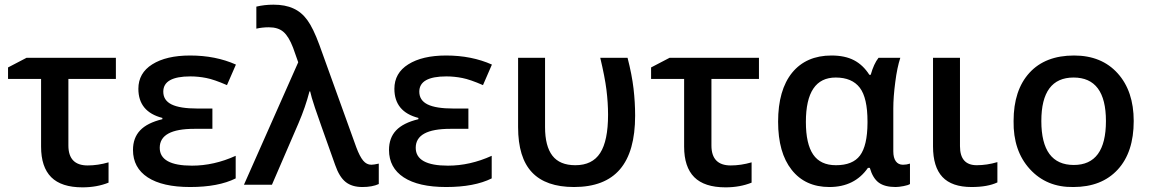

<svg xmlns="http://www.w3.org/2000/svg" viewBox="-20 -786 4894 817"><path d="M473.1 -450.2H271V-167Q271 -82 353 -82Q396.5 -82 441.9 -95.2V-8.8Q392.1 11.2 331.1 11.2Q241.2 11.2 198 -32Q154.8 -75.2 154.8 -162.1V-450.2H14.2V-499L92.8 -540H473.1Z M819.8 -324.2H883.8V-237.8H806.6Q659.7 -237.8 659.7 -157.2Q659.7 -81.1 796.9 -81.1Q890.6 -81.1 982.9 -123V-26.9Q909.2 9.8 789.1 9.8Q671.4 9.8 608.6 -31.2Q545.9 -72.3 545.9 -147.9Q545.9 -199.2 576.2 -231.2Q606.4 -263.2 670.9 -278.8V-284.2Q568.8 -310.5 568.8 -408.2Q568.8 -475.1 627.9 -512.2Q687.5 -549.8 789.1 -549.8Q897.5 -549.8 983.9 -511.2L945.8 -423.8Q890.6 -447.8 857.9 -454.1Q823.7 -460.9 790 -460.9Q674.8 -460.9 674.8 -396Q674.8 -358.9 710.2 -341.6Q745.6 -324.2 819.8 -324.2Z M1137.2 0H1018.1L1249 -521L1227.1 -583Q1208.5 -631.3 1186 -650.4Q1163.6 -669.9 1124 -669.9Q1096.2 -669.9 1070.8 -664.1V-757.8Q1105 -766.1 1144 -766.1Q1193.8 -766.1 1228.5 -750Q1263.2 -734.4 1287.6 -700.7Q1312.5 -667 1338.9 -595.2L1496.1 -159.2Q1510.7 -120.1 1525.4 -102.5Q1540 -85 1560.1 -85Q1570.3 -85 1591.8 -89.8V-2.9Q1564 9.8 1522 9.8Q1477.5 9.8 1450.7 -11.7Q1423.8 -33.2 1406.2 -84Q1334 -286.1 1320.3 -327.1Q1303.7 -377 1299.8 -397H1296.9Q1279.8 -330.6 1250 -261.2Z M1909.2 -324.2H1973.1V-237.8H1896Q1749 -237.8 1749 -157.2Q1749 -81.1 1886.2 -81.1Q1980 -81.1 2072.3 -123V-26.9Q1998.5 9.8 1878.4 9.8Q1760.7 9.8 1698 -31.2Q1635.3 -72.3 1635.3 -147.9Q1635.3 -199.2 1665.5 -231.2Q1695.8 -263.2 1760.3 -278.8V-284.2Q1658.2 -310.5 1658.2 -408.2Q1658.2 -475.1 1717.3 -512.2Q1776.9 -549.8 1878.4 -549.8Q1986.8 -549.8 2073.2 -511.2L2035.2 -423.8Q1980 -447.8 1947.3 -454.1Q1913.1 -460.9 1879.4 -460.9Q1764.2 -460.9 1764.2 -396Q1764.2 -358.9 1799.6 -341.6Q1835 -324.2 1909.2 -324.2Z M2422.4 9.8Q2302.7 9.8 2243.7 -52.7Q2184.6 -115.2 2184.6 -245.1V-540H2299.3V-245.1Q2299.3 -164.1 2330.6 -123.5Q2361.8 -83 2428.2 -83Q2500.5 -83 2533.9 -135Q2567.4 -187 2567.4 -297.9Q2567.4 -348.6 2560.5 -404.3Q2553.7 -458.5 2534.2 -540H2650.4Q2668.9 -468.3 2675.8 -409.2Q2682.6 -350.6 2682.6 -293.9Q2682.6 -141.1 2618.2 -65.7Q2553.7 9.8 2422.4 9.8Z M3209.5 -450.2H3007.3V-167Q3007.3 -82 3089.4 -82Q3132.8 -82 3178.2 -95.2V-8.8Q3128.4 11.2 3067.4 11.2Q2977.5 11.2 2934.3 -32Q2891.1 -75.2 2891.1 -162.1V-450.2H2750.5V-499L2829.1 -540H3209.5Z M3537.1 -83Q3608.4 -83 3639.2 -124Q3670.9 -166 3671.4 -263.2V-269Q3671.4 -369.6 3638.7 -412.6Q3605.5 -456.1 3536.1 -456.1Q3409.2 -456.1 3409.2 -267.1Q3409.2 -173.8 3440.2 -128.4Q3471.2 -83 3537.1 -83ZM3509.3 9.8Q3406.2 9.8 3348.6 -63.5Q3291 -136.2 3291 -268.1Q3291 -402.8 3350.6 -476.6Q3410.6 -549.8 3518.1 -549.8Q3575.7 -549.8 3614.3 -529.5Q3652.8 -509.3 3679.2 -467.8H3685.1Q3698.2 -514.6 3718.3 -540H3811Q3797.4 -498.5 3789.6 -437Q3781.2 -373 3781.2 -325.2V-142.1Q3781.2 -114.3 3792 -99.6Q3802.7 -85 3822.3 -85Q3837.9 -85 3852.1 -89.8V-2.9Q3843.8 2.4 3824.7 5.9Q3804.2 9.8 3791 9.8Q3744.6 9.8 3719.2 -9Q3693.8 -27.8 3681.2 -71.8H3673.3Q3616.7 9.8 3509.3 9.8Z M3950.2 -540H4064.9V-164.1Q4064.9 -83 4136.2 -83Q4179.7 -83 4224.1 -96.2V-9.8Q4182.6 9.8 4114.3 9.8Q4030.3 9.8 3990.2 -33Q3950.2 -75.7 3950.2 -163.1Z M4804.2 -271Q4804.2 -138.2 4736.3 -64.5Q4668 9.8 4547.4 9.8Q4433.6 11.7 4362.3 -66.4Q4291 -144.5 4293 -271Q4293 -402.3 4360.4 -476.1Q4427.7 -549.8 4550.3 -549.8Q4667.5 -549.8 4735.8 -474.1Q4804.2 -398.4 4804.2 -271ZM4411.1 -271Q4411.1 -84 4549.3 -84Q4686 -84 4686 -271Q4686 -456.1 4548.3 -456.1Q4411.1 -456.1 4411.1 -271Z"/></svg>

Font: Open Sans
Style: SemiBold
Weight: 600
Foundry: Ascender Corporation
Version: Version 1.10